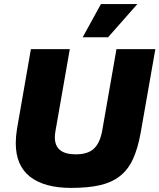

<svg xmlns="http://www.w3.org/2000/svg" viewBox="-20 -908 779 938"><path d="M328 10Q197 10 127 -44.5Q57 -99 57 -209Q57 -240 63 -278L131 -668H321L251 -268Q248 -251 248 -237Q248 -154 350 -154Q409 -154 438.5 -181.5Q468 -209 479 -268L549 -668H739L667 -258Q653 -181 629 -129.5Q605 -78 565 -47Q525 -16 467 -3Q409 10 328 10ZM384 -726 473 -888H651L508 -726Z"/></svg>

Font: Celebes Black
Style: Italic
Weight: 900
Italic angle: -10°
Designer: Anugrah Pasau
Foundry: Lafontype
Version: Version 1.000; ttfautohint (v1.8.4)